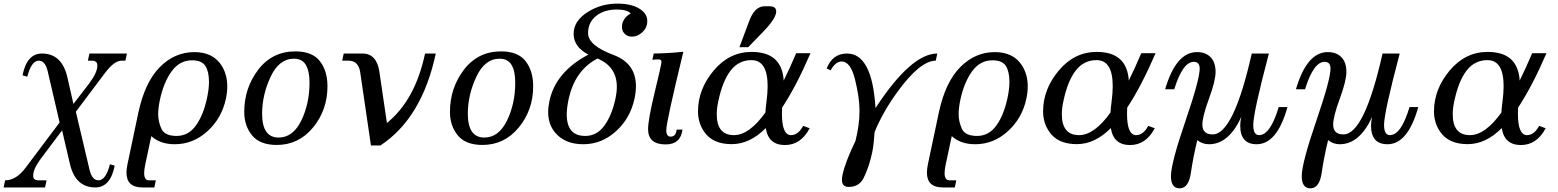

<svg xmlns="http://www.w3.org/2000/svg" viewBox="-95 -781 8521 1050"><path d="M306.6 -212.4 393.6 -325.7Q437.5 -384.8 437.5 -422.4Q437.5 -449.2 407.7 -449.2H385.7L394 -488.3H599.1L590.8 -449.2H569.8Q529.8 -449.2 479.5 -382.3L319.8 -169.9L394.5 146.5Q408.2 205.1 443.4 205.1Q483.9 205.1 506.3 117.2L532.2 125Q508.8 244.1 426.3 244.1Q316.9 244.1 287.1 114.3L244.6 -67.9L127.4 87.9Q86.4 144 86.4 179.7Q86.4 205.1 114.3 205.1H159.7L151.4 244.1H-75.2L-66.9 205.1Q-6.8 205.1 43.9 137.7L231 -111.3L166 -390.6Q152.3 -449.2 117.2 -449.2Q76.7 -449.2 54.2 -361.3L28.3 -369.1Q51.8 -488.3 134.3 -488.3Q243.7 -488.3 273.4 -358.4Z M871.1 -37.6Q935.1 -37.6 976.1 -94.2Q1017.1 -150.9 1037.1 -244.6Q1047.9 -293.9 1047.9 -333Q1047.9 -389.2 1028.3 -420.2Q1008.8 -451.2 954.6 -451.2Q887.7 -451.2 844 -391.4Q800.3 -331.5 779.8 -236.3Q770 -191.4 770 -156.2Q770 -115.7 787.8 -76.7Q805.7 -37.6 871.1 -37.6ZM749 244.1H684.1Q596.7 244.1 596.7 163.1Q596.7 142.6 602.1 117.2L661.6 -165Q697.3 -331.5 778.8 -413.8Q860.4 -496.1 967.8 -496.1Q1069.8 -496.1 1116.7 -422.9Q1147.9 -373.5 1147.9 -309.1Q1147.9 -277.3 1140.6 -241.7Q1117.7 -134.3 1039.3 -63.2Q960.9 7.8 860.4 7.8Q780.8 7.8 732.4 -36.6L699.7 117.2Q693.4 146 693.4 165.5Q693.4 205.1 719.7 205.1H757.3Z M1418.5 11.7Q1326.7 11.7 1283.7 -40.5Q1240.7 -92.8 1240.7 -168.9Q1240.7 -299.3 1317.1 -399.7Q1393.6 -500 1520.5 -500Q1612.8 -500 1654.3 -446.5Q1695.8 -393.1 1695.8 -309.1Q1695.8 -179.7 1617.2 -84Q1538.6 11.7 1418.5 11.7ZM1428.7 -28.8Q1507.3 -28.8 1552.5 -121.3Q1597.7 -213.9 1597.7 -329.1Q1597.7 -392.6 1577.4 -426.3Q1557.1 -460 1512.2 -460Q1431.2 -460 1384.8 -360.8Q1338.4 -261.7 1338.4 -159.2Q1338.4 -28.8 1428.7 -28.8Z M1985.4 14.6H1933.6L1874.5 -388.2Q1864.7 -449.2 1810.5 -449.2H1776.4L1784.7 -488.3H1887.2Q1965.3 -488.3 1980 -387.2L2021 -108.4Q2175.8 -233.9 2229.5 -488.3H2288.1Q2212.9 -135.3 1985.4 14.6Z M2543.5 11.7Q2451.7 11.7 2408.7 -40.5Q2365.7 -92.8 2365.7 -168.9Q2365.7 -299.3 2442.1 -399.7Q2518.6 -500 2645.5 -500Q2737.8 -500 2779.3 -446.5Q2820.8 -393.1 2820.8 -309.1Q2820.8 -179.7 2742.2 -84Q2663.6 11.7 2543.5 11.7ZM2553.7 -28.8Q2632.3 -28.8 2677.5 -121.3Q2722.7 -213.9 2722.7 -329.1Q2722.7 -392.6 2702.4 -426.3Q2682.1 -460 2637.2 -460Q2556.2 -460 2509.8 -360.8Q2463.4 -261.7 2463.4 -159.2Q2463.4 -28.8 2553.7 -28.8Z M3094.7 7.8Q2993.2 7.8 2939.9 -57.1Q2902.8 -102.1 2902.8 -168Q2902.8 -196.3 2909.7 -228.5Q2943.4 -387.7 3122.6 -482.4Q3042 -524.9 3042 -595.7Q3042 -665 3115.7 -713.1Q3189.5 -761.2 3281.2 -761.2Q3355.5 -761.2 3400.1 -734.6Q3444.8 -708 3444.8 -666Q3444.8 -627 3413.1 -600.6Q3389.2 -580.6 3360.8 -580.6Q3333 -580.6 3317.4 -600.6Q3306.2 -614.3 3306.2 -633.8Q3306.2 -655.3 3317.9 -674.3Q3331.1 -695.3 3354.5 -707.5Q3333 -729 3278.3 -729Q3209.5 -729 3165.3 -694.1Q3121.1 -659.2 3121.1 -599.6Q3121.1 -532.2 3260.3 -480.5Q3382.8 -434.6 3382.8 -309.1Q3382.8 -277.8 3375 -241.7Q3352.1 -134.3 3273.7 -63.2Q3195.3 7.8 3094.7 7.8ZM3105.5 -37.6Q3169.4 -37.6 3210.4 -94.2Q3251.5 -150.9 3271.5 -244.6Q3278.3 -277.3 3278.3 -306.2Q3278.3 -417 3172.4 -460.9Q3048.3 -396.5 3014.2 -236.3Q3004.4 -190.9 3004.4 -155.3Q3004.4 -37.6 3105.5 -37.6Z M3545.4 8.8Q3449.2 8.8 3449.2 -74.7Q3449.2 -127 3485.8 -278.1Q3522.5 -429.2 3522.5 -442.4Q3522.5 -456.1 3506.3 -456.1Q3491.7 -456.1 3472.7 -454.1L3480 -488.3Q3561 -489.3 3642.1 -498Q3548.8 -114.3 3548.8 -69.8Q3548.8 -33.7 3572.3 -33.7Q3601.1 -33.7 3605.5 -72.3H3637.2Q3627.4 8.8 3545.4 8.8Z M4197.8 12.2Q4106.9 12.2 4092.8 -80.6Q4005.9 7.3 3906.2 7.3Q3800.8 7.3 3754.9 -62Q3722.2 -110.4 3722.2 -171.9Q3722.2 -292.5 3807.6 -394.8Q3893.1 -497.1 4015.6 -497.1Q4181.2 -497.1 4190.9 -340.3Q4224.1 -407.7 4259.3 -490.2H4337.4Q4258.8 -308.1 4182.1 -192.4Q4181.2 -174.8 4181.2 -159.7Q4181.2 -42 4231 -42Q4270 -42 4297.4 -92.8L4333 -79.6Q4284.2 12.2 4197.8 12.2ZM3918.9 -42Q4002 -42 4090.8 -165.5Q4092.3 -190.9 4096.2 -220.2Q4103 -270.5 4103 -310.1Q4103 -452.1 4014.6 -452.1Q3944.8 -452.1 3900.9 -395.5Q3856.9 -338.9 3833.5 -229Q3824.7 -189 3824.7 -156.7Q3824.7 -42 3918.9 -42ZM3996.6 -522.9H3948.7L4001.5 -664.1Q4031.7 -746.6 4085.4 -746.6H4112.8Q4149.9 -746.6 4149.9 -718.8Q4149.9 -680.7 4079.1 -607.9Z M4546.4 241.2Q4509.3 241.2 4509.3 202.1Q4509.3 190.9 4512.2 176.8Q4527.3 105 4583.5 -10.7Q4605.5 -98.6 4605.5 -176.3Q4605.5 -246.6 4581.1 -345.7Q4556.6 -444.8 4507.8 -444.8Q4474.6 -444.8 4447.3 -396.5L4425.8 -406.7Q4458 -488.3 4537.1 -488.3Q4674.8 -488.3 4692.9 -189.9Q4887.7 -488.3 5030.8 -488.3L5022.5 -449.2Q4935.5 -449.2 4809.1 -273.4Q4731.4 -165.5 4688 -58.6Q4683.1 14.2 4674.8 52.7Q4657.7 133.3 4627.4 193.4Q4603 241.2 4546.4 241.2Z M5248.5 -37.6Q5312.5 -37.6 5353.5 -94.2Q5394.5 -150.9 5414.6 -244.6Q5425.3 -293.9 5425.3 -333Q5425.3 -389.2 5405.8 -420.2Q5386.2 -451.2 5332 -451.2Q5265.1 -451.2 5221.4 -391.4Q5177.7 -331.5 5157.2 -236.3Q5147.5 -191.4 5147.5 -156.2Q5147.5 -115.7 5165.3 -76.7Q5183.1 -37.6 5248.5 -37.6ZM5126.5 244.1H5061.5Q4974.1 244.1 4974.1 163.1Q4974.1 142.6 4979.5 117.2L5039.1 -165Q5074.7 -331.5 5156.2 -413.8Q5237.8 -496.1 5345.2 -496.1Q5447.3 -496.1 5494.1 -422.9Q5525.4 -373.5 5525.4 -309.1Q5525.4 -277.3 5518.1 -241.7Q5495.1 -134.3 5416.7 -63.2Q5338.4 7.8 5237.8 7.8Q5158.2 7.8 5109.9 -36.6L5077.1 117.2Q5070.8 146 5070.8 165.5Q5070.8 205.1 5097.2 205.1H5134.8Z M6085 12.2Q5994.1 12.2 5980 -80.6Q5893.1 7.3 5793.5 7.3Q5688 7.3 5642.1 -62Q5609.4 -110.4 5609.4 -171.9Q5609.4 -292.5 5694.8 -394.8Q5780.3 -497.1 5902.8 -497.1Q6068.4 -497.1 6078.1 -340.3Q6111.3 -407.7 6146.5 -490.2H6224.6Q6146 -308.1 6069.3 -192.4Q6068.4 -174.8 6068.4 -159.7Q6068.4 -42 6118.2 -42Q6157.2 -42 6184.6 -92.8L6220.2 -79.6Q6171.4 12.2 6085 12.2ZM5806.2 -42Q5889.2 -42 5978 -165.5Q5979.5 -190.9 5983.4 -220.2Q5990.2 -270.5 5990.2 -310.1Q5990.2 -452.1 5901.9 -452.1Q5832 -452.1 5788.1 -395.5Q5744.1 -338.9 5720.7 -229Q5711.9 -189 5711.9 -156.7Q5711.9 -42 5806.2 -42Z M6465.8 -405.8Q6465.8 -442.9 6433.6 -442.9Q6373 -442.9 6326.7 -293H6276.9Q6336.4 -496.1 6450.7 -496.1Q6498.5 -496.1 6525.6 -468Q6552.7 -439.9 6552.7 -387.7Q6552.7 -339.4 6516.6 -241.2Q6480.5 -143.1 6480.5 -99.6Q6480.5 -45.9 6536.6 -45.9Q6650.9 -45.9 6750.5 -488.3H6844.2Q6758.8 -165 6758.8 -98.1Q6758.8 -42 6790.5 -42Q6852.1 -42 6897.9 -195.3H6945.8Q6889.2 7.8 6777.3 7.8Q6687.5 7.8 6687.5 -94.2Q6687.5 -118.7 6693.8 -142.1Q6625 7.8 6516.6 7.8Q6480.5 7.8 6452.6 -14.6Q6429.7 80.6 6417.5 164.8Q6405.3 249 6356 249Q6308.6 249 6308.6 182.1Q6308.6 112.3 6387.2 -116.9Q6465.8 -346.2 6465.8 -405.8Z M7181.2 -405.8Q7181.2 -442.9 7148.9 -442.9Q7088.4 -442.9 7042 -293H6992.2Q7051.8 -496.1 7166 -496.1Q7213.9 -496.1 7241 -468Q7268.1 -439.9 7268.1 -387.7Q7268.1 -339.4 7231.9 -241.2Q7195.8 -143.1 7195.8 -99.6Q7195.8 -45.9 7252 -45.9Q7366.2 -45.9 7465.8 -488.3H7559.6Q7474.1 -165 7474.1 -98.1Q7474.1 -42 7505.9 -42Q7567.4 -42 7613.3 -195.3H7661.1Q7604.5 7.8 7492.7 7.8Q7402.8 7.8 7402.8 -94.2Q7402.8 -118.7 7409.2 -142.1Q7340.3 7.8 7231.9 7.8Q7195.8 7.8 7168 -14.6Q7145 80.6 7132.8 164.8Q7120.6 249 7071.3 249Q7023.9 249 7023.9 182.1Q7023.9 112.3 7102.5 -116.9Q7181.2 -346.2 7181.2 -405.8Z M8222.7 12.2Q8131.8 12.2 8117.7 -80.6Q8030.8 7.3 7931.2 7.3Q7825.7 7.3 7779.8 -62Q7747.1 -110.4 7747.1 -171.9Q7747.1 -292.5 7832.5 -394.8Q7918 -497.1 8040.5 -497.1Q8206.1 -497.1 8215.8 -340.3Q8249 -407.7 8284.2 -490.2H8362.3Q8283.7 -308.1 8207 -192.4Q8206.1 -174.8 8206.1 -159.7Q8206.1 -42 8255.9 -42Q8294.9 -42 8322.3 -92.8L8357.9 -79.6Q8309.1 12.2 8222.7 12.2ZM7943.8 -42Q8026.9 -42 8115.7 -165.5Q8117.2 -190.9 8121.1 -220.2Q8127.9 -270.5 8127.9 -310.1Q8127.9 -452.1 8039.6 -452.1Q7969.7 -452.1 7925.8 -395.5Q7881.8 -338.9 7858.4 -229Q7849.6 -189 7849.6 -156.7Q7849.6 -42 7943.8 -42Z"/></svg>

Font: Munson
Style: Italic
Weight: 400
Italic angle: -12°
Designer: Paul James MIller
Foundry: High-Logic / Made with FontCreator
Version: Version 2.10;May 5, 2019;FontCreator 11.5.0.2430 64-bit